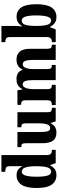

<svg xmlns="http://www.w3.org/2000/svg" viewBox="919 -1719 810 2688"><g transform="rotate(-90 1324.0 -375.0)"><path d="M216 10Q130 10 83 -56.5Q36 -123 36 -267Q36 -412 82.5 -480Q129 -548 213 -548Q262 -548 291.5 -526.5Q321 -505 339 -473H344Q342 -497 341.5 -527.5Q341 -558 341 -586V-644Q341 -685 320.5 -695.5Q300 -706 271 -706H263V-760H497V-132Q497 -85 514 -69.5Q531 -54 563 -54H570V0H384L357 -77H352Q332 -36 299.5 -13Q267 10 216 10ZM263 -64Q308 -64 324.5 -116Q341 -168 341 -269Q341 -368 324.5 -421.5Q308 -475 264 -475Q226 -475 210 -421.5Q194 -368 194 -268Q194 -166 210 -115Q226 -64 263 -64Z M811 10Q733 10 698 -38.5Q663 -87 663 -188V-411Q663 -454 653.5 -468Q644 -482 611 -482H608V-536H820V-218Q820 -148 831 -112.5Q842 -77 875 -77Q910 -77 925.5 -118Q941 -159 941 -228V-419Q941 -462 927 -472Q913 -482 889 -482H886V-536H1097V-117Q1097 -73 1111.5 -63.5Q1126 -54 1150 -54H1159V0H969L946 -70H942Q921 -28 889 -9Q857 10 811 10Z M1197 0V-54H1202Q1231 -54 1247.5 -66Q1264 -78 1264 -123V-420Q1264 -462 1248 -473.5Q1232 -485 1203 -485H1200V-536H1404L1416 -466H1421Q1440 -506 1472 -527.5Q1504 -549 1563 -549Q1611 -549 1643 -529Q1675 -509 1691 -464H1695Q1730 -549 1835 -549Q1906 -549 1945.5 -503.5Q1985 -458 1985 -356V-125Q1985 -79 1997.5 -66.5Q2010 -54 2039 -54H2042V0H1829V-327Q1829 -391 1815.5 -426.5Q1802 -462 1769 -462Q1745 -462 1730 -442.5Q1715 -423 1708 -390.5Q1701 -358 1701 -320V-125Q1701 -79 1713.5 -66.5Q1726 -54 1755 -54H1759V0H1546V-327Q1546 -391 1533.5 -426.5Q1521 -462 1487 -462Q1463 -462 1448 -440.5Q1433 -419 1426.5 -384Q1420 -349 1420 -308V-119Q1420 -77 1434.5 -65.5Q1449 -54 1479 -54H1481V0Z M2429 10Q2378 10 2345 -14.5Q2312 -39 2293 -78H2286L2257 0H2078V-54H2084Q2099 -54 2114 -59Q2129 -64 2139 -79Q2149 -94 2149 -124V-639Q2149 -682 2129.5 -694Q2110 -706 2082 -706H2078V-760H2305V-591Q2305 -564 2303 -529Q2301 -494 2298 -471H2303Q2321 -504 2353 -526Q2385 -548 2434 -548Q2519 -548 2564 -481.5Q2609 -415 2609 -270Q2609 -124 2562.5 -57Q2516 10 2429 10ZM2382 -64Q2419 -64 2435.5 -117.5Q2452 -171 2452 -272Q2452 -375 2435 -425.5Q2418 -476 2381 -476Q2336 -476 2320.5 -424.5Q2305 -373 2305 -271Q2305 -171 2321 -117.5Q2337 -64 2382 -64Z"/></g></svg>

Font: Noto Serif Tamil Condensed ExtraBold
Style: Italic
Weight: 800
Width: 3
Italic angle: -12°
Designer: Indian Type Foundry, Tom Grace, and the Monotype Design Team
Foundry: Monotype Imaging Inc.
Version: Version 2.003; ttfautohint (v1.8.4.7-5d5b)